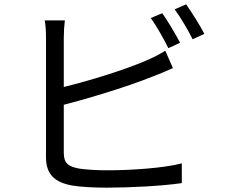

<svg xmlns="http://www.w3.org/2000/svg" viewBox="-20 -844 1040 885"><path d="M810 -647C789 -687 753 -748 728 -783L675 -761C702 -723 736 -663 756 -622ZM274 -361C398 -393 571 -446 683 -491C713 -502 749 -518 777 -530L742 -610C714 -593 685 -578 654 -565C550 -520 392 -472 274 -443V-669C274 -697 276 -727 279 -750H186C191 -727 192 -693 192 -669V-119C192 -38 235 -3 312 11C353 18 413 21 472 21C581 21 731 13 818 0V-91C735 -69 582 -59 476 -59C427 -59 375 -62 344 -67C295 -77 274 -90 274 -141ZM785 -801C813 -763 846 -707 868 -663L922 -688C903 -725 864 -787 838 -824Z"/></svg>

Font: Noto Sans Mono CJK SC Regular
Style: Regular
Weight: 400
Designer: Ryoko NISHIZUKA (kana & ideographs); Paul D. Hunt (Latin, Greek & Cyrillic); Wenlong ZHANG (bopomofo); Sandoll Communica
Foundry: Adobe Systems Incorporated
Version: Version 1.005;PS 1.005;hotconv 1.0.96;makeotf.lib2.5.65012